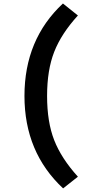

<svg xmlns="http://www.w3.org/2000/svg" viewBox="-20 -918 540 1077"><path d="M117.2 -379.9Q117.2 -697.3 333 -898.4L417 -831.1Q324.2 -729.5 284.2 -627.4Q244.1 -525.4 244.1 -379.9Q244.1 -233.4 284.2 -131.3Q324.2 -29.3 417 73.2L334 138.7Q117.2 -63.5 117.2 -379.9Z"/></svg>

Font: GenEi Gothic M Regular
Style: Bold
Weight: 700
Designer: o_tamon (Modified); [Source Han Sans]
Ryoko NISHIZUKA  (kana & ideographs); Paul D. Hunt (Latin, Greek & Cyrillic); Wenl
Version: Version 1.1a;Original Version 1.004